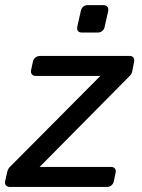

<svg xmlns="http://www.w3.org/2000/svg" viewBox="-39 -742 565 762"><path d="M0.2 0Q-10 0 -15.3 -6.4Q-20.6 -12.7 -18.6 -22.9L-10.6 -58.3Q-8.6 -66.2 -6.2 -71.1Q-3.8 -75.9 1 -80.3L359.3 -440.6H102.9Q92.8 -440.6 87.6 -447Q82.4 -453.4 84.4 -463.6L91.5 -497.1Q93.5 -507.3 101.5 -513.6Q109.4 -520 119.6 -520H475.5Q485.7 -520 490.5 -513.6Q495.2 -507.3 493.2 -497.1L485.9 -459.6Q484.4 -448.3 473.9 -438.8L118.3 -79.4H402.2Q412.4 -79.4 417.2 -73Q422.1 -66.6 419.9 -56.4L412.8 -22.9Q410.8 -12.7 403.3 -6.4Q395.9 0 385.7 0ZM285.6 -612.9Q275.6 -612.9 270.6 -619Q265.6 -625.1 267.6 -635.1L281.7 -698.6Q283.7 -708.6 290.9 -715.1Q298.1 -721.6 308.1 -721.6H371.7Q381.7 -721.6 387.1 -715.1Q392.5 -708.6 390.5 -698.6L376.3 -635.1Q374.3 -625.1 366.7 -619Q359.1 -612.9 349.1 -612.9Z"/></svg>

Font: Rubik Light
Style: Italic
Weight: 300
Italic angle: -12°
Designer: Hubert and Fischer
Foundry: Hubert and Fischer
Version: Version 2.300;gftools[0.9.30]